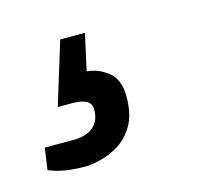

<svg xmlns="http://www.w3.org/2000/svg" viewBox="-124 -64 309 300"><g transform="rotate(-15 30.5 86.0)"><path d="M-18 187Q-37 187 -51.5 184.5Q-66 182 -77 177L-72 142H-26Q-4 142 7 132Q18 122 18 105Q18 94 9.5 90Q1 86 -13 86H-36L-5 -15H35L22 44Q40 45 56 57.5Q72 70 72 98Q72 127 61.5 144.5Q51 162 36 171Q21 180 6 183.5Q-9 187 -18 187Z"/></g></svg>

Font: Archivo ExtraCondensed Light
Style: Italic
Weight: 300
Width: 2
Italic angle: -10°
Designer: Hector Gatti
Foundry: Omnibus-Type
Version: Version 2.001